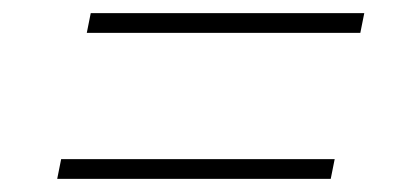

<svg xmlns="http://www.w3.org/2000/svg" viewBox="-20 -496 604 292"><path d="M112 -446 118 -476H534L528 -446ZM67 -224 73 -254H489L483 -224Z"/></svg>

Font: Montserrat Thin ExtraLight
Style: Italic
Weight: 250
Italic angle: -11.3°
Version: Version 9.000